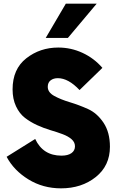

<svg xmlns="http://www.w3.org/2000/svg" viewBox="-20 -1020 649 1050"><path d="M230 -812.5 340 -1000H508.8L351.2 -812.5ZM313.8 10Q215 10 135.6 -38.8Q56.2 -87.5 16.2 -162.5L172.5 -260Q215 -168.8 316.2 -168.8Q351.2 -168.8 370.6 -182.5Q390 -196.2 390 -220Q390 -242.5 371.2 -258.8Q352.5 -275 322.5 -286.2Q292.5 -297.5 256.2 -308.1Q220 -318.8 183.1 -335.6Q146.2 -352.5 116.2 -375.6Q86.2 -398.8 67.5 -438.8Q48.8 -478.8 48.8 -531.2Q48.8 -642.5 123.8 -701.2Q198.8 -760 298.8 -760Q368.8 -760 431.9 -730.6Q495 -701.2 540 -648.8L415 -527.5Q353.8 -592.5 296.2 -592.5Q272.5 -592.5 256.9 -580.6Q241.2 -568.8 241.2 -545Q241.2 -515 276.2 -495.6Q311.2 -476.2 361.2 -461.2Q411.2 -446.2 461.2 -423.8Q511.2 -401.2 546.2 -348.8Q581.2 -296.2 581.2 -217.5Q581.2 -113.8 503.8 -51.9Q426.2 10 313.8 10Z"/></svg>

Font: Now Alt Black
Style: Regular
Weight: 900
Designer: Alfredo Marco Pradil
Foundry: Alfredo Marco Pradil
Version: Version 1.002;PS 001.002;hotconv 1.0.88;makeotf.lib2.5.64775